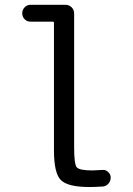

<svg xmlns="http://www.w3.org/2000/svg" viewBox="-20 -750 540 780"><path d="M103.5 -662.1Q89.8 -662.1 80.1 -671.9Q70.3 -681.6 70.3 -695.8Q70.3 -710 80.1 -720.2Q89.8 -730.5 103.5 -730.5H246.1Q260.7 -730.5 271 -720.2Q281.2 -710 281.2 -695.3V-150.4Q281.2 -84 291.5 -70.8Q301.8 -57.6 355.5 -57.6Q367.2 -57.6 394.5 -59.6Q408.2 -61.5 418.9 -51.8Q429.7 -42 429.7 -29.3Q429.7 -14.6 420.4 -3.9Q411.1 6.8 396.5 7.8Q362.3 9.8 344.7 9.8Q254.9 9.8 227.1 -18.6Q199.2 -46.9 199.2 -139.6V-657.2Q199.2 -662.1 194.3 -662.1Z"/></svg>

Font: Rounded-L Mgen+ 2m regular
Style: Regular
Weight: 400
Designer: [Source Han Sans]
Ryoko NISHIZUKA  (kana & ideographs); Paul D. Hunt (Latin, Greek & Cyrillic); Wenlong ZHANG  (bopomofo
Version: Version 1.059.20150602